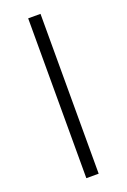

<svg xmlns="http://www.w3.org/2000/svg" viewBox="-150 -828 580 878"><g transform="rotate(-20 140.0 -389.0)"><path d="M170 -777.8V0H110V-777.8Z"/></g></svg>

Font: Paperlogy 3 Light
Style: Regular
Weight: 300
Designer: redesigned by Lee Juim, glyphs from Gmarket Sans & Montserrat
Foundry: PT&
Version: Version 1.001